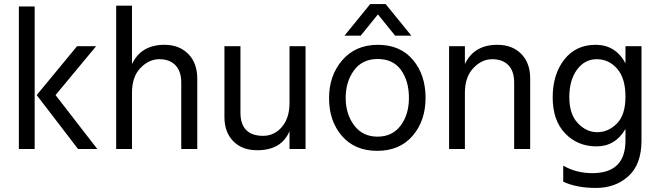

<svg xmlns="http://www.w3.org/2000/svg" viewBox="-20 -735 3251 947"><path d="M254 -266 460 0H365L161 -266L360 -507H454ZM151 0H73V-703H151Z M953 0H874V-328Q874 -383 845.5 -413Q817 -443 766 -443Q715 -443 673 -400Q631 -357 631 -277V0H553V-707H631V-419Q676 -514 791 -514Q864 -514 908.5 -469Q953 -424 953 -347Z M1487 0H1408V-88Q1368 6 1249 6Q1174 6 1130.5 -38.5Q1087 -83 1087 -158V-507H1166V-178Q1166 -123 1194 -94Q1222 -65 1277.5 -65Q1333 -65 1370.5 -109Q1408 -153 1408 -228V-507H1487Z M1759 -559H1679L1806 -715H1882L2009 -559H1929L1844 -664ZM1843 -444Q1767 -444 1726 -388Q1685 -332 1685 -252Q1685 -172 1727 -116.5Q1769 -61 1842 -61Q1915 -61 1956 -115.5Q1997 -170 1997 -252.5Q1997 -335 1958 -389.5Q1919 -444 1843 -444ZM1844 -514Q1954 -514 2016.5 -440Q2079 -366 2079 -252.5Q2079 -139 2015 -65Q1951 9 1840.5 9Q1730 9 1666.5 -64.5Q1603 -138 1603 -250.5Q1603 -363 1668.5 -438.5Q1734 -514 1844 -514Z M2595 0H2516V-328Q2516 -384 2487.5 -413.5Q2459 -443 2407.5 -443Q2356 -443 2314.5 -399Q2273 -355 2273 -277V0H2195V-507H2273V-419Q2318 -514 2433 -514Q2507 -514 2551 -469Q2595 -424 2595 -349Z M2923.5 -443Q2864 -443 2826 -391.5Q2788 -340 2788 -256Q2788 -172 2830 -127.5Q2872 -83 2926 -83Q2980 -83 3022.5 -125.5Q3065 -168 3065 -258.5Q3065 -349 3024 -396Q2983 -443 2923.5 -443ZM3144 -41Q3144 75 3080 133.5Q3016 192 2919.5 192Q2823 192 2758 161V82Q2822 119 2902 119Q3065 119 3065 -42V-99Q3015 -13 2922 -13Q2829 -13 2767.5 -77Q2706 -141 2706 -254.5Q2706 -368 2763 -441Q2820 -514 2918 -514Q3016 -514 3065 -423V-507H3144Z"/></svg>

Font: Hind Mysuru
Style: Regular
Weight: 400
Designer: Manushi Parikh, Hitesh Malaviya
Foundry: Indian Type Foundry
Version: Version 0.703;PS 1.0;hotconv 1.0.86;makeotf.lib2.5.63406